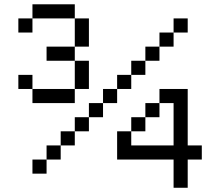

<svg xmlns="http://www.w3.org/2000/svg" viewBox="-20 -887 1040 907"><path d="M600 -266.7V-333.3H666.7V-266.7ZM600 -200H800V-400H733.3V-466.7H866.7V-200H933.3V-133.3H866.7V0H800V-133.3H533.3V-266.7H600ZM600 -466.7H533.3V-533.3H600ZM600 -533.3V-600H666.7V-533.3ZM866.7 -800V-733.3H800V-800ZM266.7 -133.3H200V-200H266.7ZM266.7 -200V-266.7H333.3V-200ZM533.3 -466.7V-400H466.7V-466.7ZM200 -133.3V-66.7H133.3V-133.3ZM200 -600V-666.7H333.3V-600ZM800 -666.7H733.3V-733.3H800ZM466.7 -333.3H400V-400H466.7ZM133.3 -466.7H66.7V-533.3H133.3ZM133.3 -400V-466.7H333.3V-400ZM133.3 -800V-733.3H66.7V-800ZM733.3 -333.3H666.7V-400H733.3ZM133.3 -866.7H333.3V-800H133.3ZM733.3 -666.7V-600H666.7V-666.7ZM400 -333.3V-266.7H333.3V-333.3ZM400 -466.7H333.3V-600H400ZM400 -666.7H333.3V-800H400Z"/></svg>

Font: Galmuri14 Regular
Style: Regular
Weight: 400
Designer: Lee Minseo (quiple)
Version: Version 2.399;hotconv 1.1.1;makeotfexe 2.6.0 DEVELOPMENT